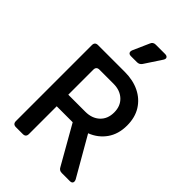

<svg xmlns="http://www.w3.org/2000/svg" viewBox="-289 -1121 1232 1232"><g transform="rotate(45 327.0 -504.5)"><path d="M105 0Q77 0 77 -28V-717Q77 -745 105 -745H348Q423 -745 480 -717Q537 -689 569.5 -637Q602 -585 602 -512Q602 -434 563.5 -379.5Q525 -325 460 -300L613 -34Q620 -19 615 -9.5Q610 0 594 0H521Q498 0 488 -20L340 -280H195V-28Q195 0 167 0ZM195 -385H350Q410 -385 447 -419.5Q484 -454 484 -513Q484 -571 447 -605.5Q410 -640 350 -640H223Q195 -640 195 -612ZM305 -844Q289 -844 283.5 -853Q278 -862 284 -877L333 -988Q341 -1009 365 -1009H449Q466 -1009 471.5 -999.5Q477 -990 468 -976L393 -862Q381 -844 359 -844Z"/></g></svg>

Font: Pitagon Sans Text SemiBold
Style: Regular
Weight: 600
Designer: Travis Tran
Foundry: Pitagon
Version: Version 1.001; ttfautohint (v1.8.4.7-5d5b);gftools[0.9.26]